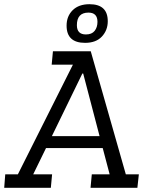

<svg xmlns="http://www.w3.org/2000/svg" viewBox="-43 -894 696 914"><path d="M362 -690Q274 -690 274 -772Q274 -817 303 -845.5Q332 -874 383 -874Q470 -874 470 -793Q470 -750 442 -720Q414 -690 362 -690ZM366 -730Q394 -730 407.5 -747Q421 -764 421 -790Q421 -834 378 -834Q323 -834 323 -774Q323 -730 366 -730ZM-18 -64H42L304 -586H203L209 -650H389L556 -64H618L611 0H388L394 -64H479L446 -189H176L115 -64H205L199 0H-23ZM349 -544 204 -246H431L353 -544Z"/></svg>

Font: Zilla Slab Regular
Style: Italic
Weight: 400
Italic angle: -6°
Designer: Typotheque.com
Foundry: Typotheque type foundry
Version: Version 1.1; 2017; ttfautohint (v1.6)